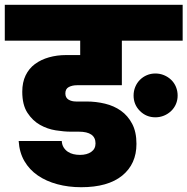

<svg xmlns="http://www.w3.org/2000/svg" viewBox="-34 -760 783 802"><path d="M615 -270Q577 -270 550.5 -296.5Q524 -323 524 -361Q524 -380 531 -397Q538 -414 550.5 -426.5Q563 -439 579.5 -446Q596 -453 615 -453Q634 -453 651 -446Q668 -439 681 -426.5Q694 -414 701 -397Q708 -380 708 -361Q708 -342 701 -325.5Q694 -309 681 -296.5Q668 -284 651 -277Q634 -270 615 -270ZM-14 -740H729V-590H475V-404H288Q268 -404 253.5 -396.5Q239 -389 239 -370Q239 -352 252 -344Q265 -336 284 -336H328Q367 -336 404.5 -327Q442 -318 471 -297.5Q500 -277 518 -243Q536 -209 536 -159Q536 -75 476.5 -26.5Q417 22 305 22Q252 22 205.5 9.5Q159 -3 124 -27Q89 -51 68 -87Q47 -123 44 -171H224Q225 -155 232 -144Q239 -133 249.5 -126Q260 -119 273 -116Q286 -113 300 -113Q329 -113 347 -125.5Q365 -138 365 -161Q365 -210 295 -210H261Q234 -210 199 -215.5Q164 -221 133 -238.5Q102 -256 80.5 -289Q59 -322 59 -377Q59 -416 73 -445Q87 -474 112 -492.5Q137 -511 170.5 -520.5Q204 -530 242 -530H301V-590H-14Z"/></svg>

Font: SVN-Poppins ExtraBold
Style: Regular
Weight: 800
Designer: Ninad Kale (Devanagari), Jonny Pinhorn (Latin)
Foundry: Indian Type Foundry
Version: Version 3.002 2017; ttfautohint (v1.8.3)